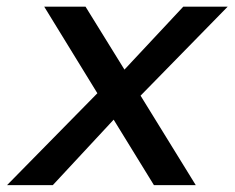

<svg xmlns="http://www.w3.org/2000/svg" viewBox="-36 -540 684 560"><path d="M93 -520.5 248 -268 -15.5 0H118L295.5 -191L413 0H535L374 -261L628 -520.5H498.5L327 -337L213.5 -520.5Z"/></svg>

Font: Monaspace Neon Medium
Style: Italic
Weight: 500
Italic angle: -11°
Designer: Riley Cran & the Lettermatic Team
Foundry: Lettermatic
Version: Version 1.200 (Monaspace Neon)